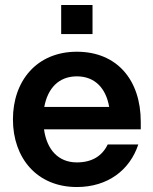

<svg xmlns="http://www.w3.org/2000/svg" viewBox="-20 -740 617 772"><path d="M289 12C413 12 502 -56 536 -159H413C391 -113 350 -87 289 -87C214 -87 168 -139 157 -220H546V-250C546 -419 450 -532 289 -532C128 -532 32 -415 32 -260C32 -105 128 12 289 12ZM226 -603H352V-720H226ZM158 -310C172 -386 217 -433 289 -433C361 -433 406 -386 419 -310Z"/></svg>

Font: Aspekta 600
Style: Regular
Weight: 600
Designer: Ivo Dolenc
Version: Version 2.100